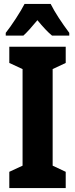

<svg xmlns="http://www.w3.org/2000/svg" viewBox="-20 -950 379 970"><path d="M236 -930H104C86 -894 38 -820 9 -784V-770H98C116 -786 141 -814 169 -848C197 -814 221 -788 243 -770H330V-784C292 -835 258 -886 236 -930ZM312 0V-82L246 -113V-601L312 -632V-714H27V-632L94 -601V-113L27 -82V0Z"/></svg>

Font: Noto Sans Myanmar ExtraCondensed ExtraBold
Style: Regular
Weight: 800
Width: 2
Designer: Monotype Design Team
Foundry: Monotype Imaging Inc.
Version: Version 2.107